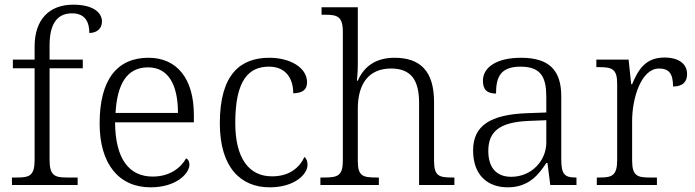

<svg xmlns="http://www.w3.org/2000/svg" viewBox="-20 -791 2973 821"><path d="M31 0H312V-32H267C215 -32 192 -39 192 -107V-499H334V-536H192V-597C192 -684 221 -734 288 -734C346 -734 362 -694 362 -650C392 -650 416 -667 416 -699C416 -737 379 -771 293 -771C190 -771 128 -707 128 -592V-536H35V-499H128V-107C128 -39 105 -32 53 -32H31Z M624 10C735 10 790 -50 790 -87C790 -101 784 -110 776 -114C752 -72 705 -36 633 -36C533 -36 473 -110 472 -268H809V-299C809 -457 735 -544 615 -544C481 -544 406 -451 406 -263C406 -89 489 10 624 10ZM741 -308H474C481 -431 522 -503 613 -503C702 -503 741 -425 741 -308Z M1133 10C1240 10 1295 -46 1295 -86C1295 -101 1291 -112 1282 -120C1260 -73 1216 -37 1144 -37C1045 -36 986 -114 986 -265C986 -448 1043 -506 1130 -506C1205 -506 1234 -452 1234 -392C1273 -393 1293 -407 1293 -439C1293 -503 1219 -544 1132 -544C1011 -544 920 -477 920 -264C920 -73 1011 10 1133 10Z M1350 0H1600V-32H1589C1532 -32 1510 -38 1510 -102V-326C1510 -438 1561 -498 1652 -498C1738 -498 1772 -448 1772 -352V0H1923V-32H1913C1856 -32 1836 -39 1836 -105V-355C1836 -488 1776 -544 1667 -544C1582 -544 1534 -502 1510 -446H1506C1507 -451 1510 -486 1510 -514V-760H1355V-728H1370C1422 -728 1446 -721 1446 -655V-105C1446 -39 1424 -32 1366 -32H1350Z M2151 10C2241 10 2283 -44 2316 -94H2321L2333 0H2445V-32H2441C2392 -32 2380 -48 2380 -112V-379C2380 -491 2328 -544 2208 -544C2102 -544 2045 -502 2045 -446C2045 -406 2064 -391 2101 -391C2101 -460 2119 -506 2206 -506C2302 -506 2316 -450 2316 -372V-310L2233 -307C2077 -301 2003 -254 2003 -148C2003 -40 2067 10 2151 10ZM2166 -35C2098 -35 2068 -80 2068 -145C2068 -224 2110 -269 2242 -274L2316 -277V-181C2316 -105 2254 -35 2166 -35Z M2532 0H2789V-32H2758C2707 -32 2683 -38 2683 -104V-274C2683 -372 2722 -498 2798 -498C2840 -498 2858 -477 2858 -421C2901 -421 2918 -443 2918 -474C2918 -517 2884 -545 2821 -545C2738 -545 2708 -490 2683 -431H2679L2668 -536H2530V-504H2539C2597 -504 2619 -497 2619 -433V-107C2619 -39 2596 -32 2544 -32H2532Z"/></svg>

Font: Noto Serif Bengali Light
Style: Regular
Weight: 300
Designer: Juan Bruce, Universal Thirst, Indian Type Foundry and the Monotype Design Team.
Foundry: Monotype Imaging Inc.
Version: Version 2.003